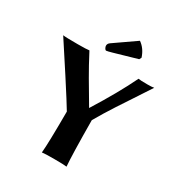

<svg xmlns="http://www.w3.org/2000/svg" viewBox="-195 -977 1043 1114"><g transform="rotate(30 326.5 -420.0)"><path d="M418 -842.8Q458 -814.9 475.1 -762.2L467.8 -748L315.9 -704.1Q285.2 -695.3 276.9 -694.8Q271 -694.8 266.1 -703.9Q261.2 -712.9 261.2 -720.2Q261.2 -734.4 275.9 -744.1ZM406.2 -304.2Q407.7 -69.8 414.1 2.9Q397.9 0 331.1 0Q265.1 0 249 2.9Q255.4 -61 255.9 -274.9Q230.5 -317.9 144.5 -450.9Q58.6 -584 16.1 -647.9Q33.2 -645 113.8 -645Q174.8 -645 191.9 -647.9Q210 -612.8 232.4 -572Q254.9 -531.2 269.8 -505.9Q284.7 -480.5 315.2 -429Q345.7 -377.4 357.4 -357.4Q459.5 -520 521 -647.9Q533.2 -645 579.1 -645Q613.3 -645 626 -647.9Q599.1 -606.4 553 -536.6Q506.8 -466.8 487.8 -437.5Q468.8 -408.2 445.1 -369.9Q421.4 -331.5 406.2 -304.2Z"/></g></svg>

Font: Linux Biolinum
Style: Bold
Weight: 700
Designer: Philipp H. Poll
Foundry: Philipp H. Poll
Version: Version 1.3.2 ; ttfautohint (v0.9)